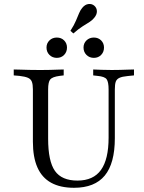

<svg xmlns="http://www.w3.org/2000/svg" viewBox="-20 -913 708 945"><path d="M141.9 -369.4V-472.6Q141.9 -497.6 136.7 -510.9Q131.5 -524.2 117.3 -530.2Q103.2 -536.3 75.8 -539.5L47.6 -541.9V-571Q61.3 -571 81.5 -570.2Q101.6 -569.4 124.6 -569Q147.6 -568.5 171 -568.5H179H185.5Q205.6 -568.5 225.8 -569Q246 -569.4 263.7 -570.2Q281.5 -571 293.5 -571V-541.9L273.4 -539.5Q237.9 -534.7 227.4 -522.2Q216.9 -509.7 216.9 -472.6V-369.4ZM344.4 11.3Q276.6 11.3 231.5 -13.7Q186.3 -38.7 164.1 -89.1Q141.9 -139.5 141.9 -215.3V-369.4H216.9V-230.6Q216.9 -119.4 250.4 -71.8Q283.9 -24.2 361.3 -24.2Q439.5 -24.2 477 -76.6Q514.5 -129 514.5 -235.5V-369.4H545.2V-233.1Q545.2 -108.9 495.6 -48.8Q446 11.3 344.4 11.3ZM514.5 -369.4V-472.6Q514.5 -509.7 504.8 -523Q495.2 -536.3 459.7 -539.5L438.7 -541.9V-571Q454.8 -570.2 479.8 -569.4Q504.8 -568.5 529.8 -568.5Q549.2 -568.5 569.8 -569Q590.3 -569.4 608.9 -570.2Q627.4 -571 639.5 -571V-541.9L608.1 -538.7Q581.5 -536.3 567.7 -529.8Q554 -523.4 549.6 -510.5Q545.2 -497.6 545.2 -472.6V-369.4ZM259.7 -628.2Q237.9 -628.2 223.4 -642.7Q208.9 -657.3 208.9 -679Q208.9 -700 223.4 -714.1Q237.9 -728.2 259.7 -728.2Q281.5 -728.2 295.6 -714.1Q309.7 -700 309.7 -679Q309.7 -657.3 295.6 -642.7Q281.5 -628.2 259.7 -628.2ZM441.9 -628.2Q420.2 -628.2 405.6 -642.7Q391.1 -657.3 391.1 -679Q391.1 -700 405.6 -714.1Q420.2 -728.2 441.9 -728.2Q463.7 -728.2 477.8 -714.1Q491.9 -700 491.9 -679Q491.9 -657.3 477.8 -642.7Q463.7 -628.2 441.9 -628.2ZM341.1 -748.4 326.6 -761.3Q345.2 -790.3 354 -811.7Q362.9 -833.1 369.4 -848.4Q375.8 -863.7 384.7 -874.2Q398.4 -891.1 415.3 -893.1Q432.3 -895.2 444.4 -884.7Q456.5 -874.2 456.9 -857.7Q457.3 -841.1 443.5 -825Q434.7 -813.7 420.6 -804.8Q406.5 -796 386.7 -783.5Q366.9 -771 341.1 -748.4Z"/></svg>

Font: Playfair 5pt SemiExpanded Light Light
Style: Regular
Weight: 300
Version: Version 2.203